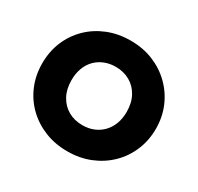

<svg xmlns="http://www.w3.org/2000/svg" viewBox="-155 -899 1132 1098"><g transform="rotate(30 411.5 -350.0)"><path d="M411.5 15Q330 15 261.5 -12.8Q193 -40.5 142.5 -90Q92 -139.5 64.2 -206Q36.5 -272.5 36.5 -350Q36.5 -428 64.2 -494.5Q92 -561 142.5 -610.5Q193 -660 261.5 -687.5Q330 -715 411.5 -715Q493 -715 561.2 -687Q629.5 -659 680.2 -609Q731 -559 759 -492.8Q787 -426.5 787 -350Q787 -272.5 759 -206Q731 -139.5 680.2 -90Q629.5 -40.5 561.2 -12.8Q493 15 411.5 15ZM411.5 -157.5Q451.5 -157.5 484.8 -171Q518 -184.5 542.5 -209.8Q567 -235 580.5 -270.5Q594 -306 594 -350Q594 -409 570.5 -452.2Q547 -495.5 505.8 -519Q464.5 -542.5 411.5 -542.5Q372 -542.5 338.5 -529Q305 -515.5 280.5 -490.5Q256 -465.5 242.8 -429.8Q229.5 -394 229.5 -350Q229.5 -291 253 -247.8Q276.5 -204.5 317.5 -181Q358.5 -157.5 411.5 -157.5Z"/></g></svg>

Font: Geologica Roman ExtraBold
Style: Regular
Weight: 800
Designer: Sindre Bremnes, Frode Helland
Foundry: Monokrom Skriftforlag AS
Version: Version 1.010;gftools[0.9.28]